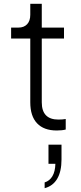

<svg xmlns="http://www.w3.org/2000/svg" viewBox="-20 -675 424 1002"><path d="M138 -141V-474H38V-531H76Q105 -531 121.5 -548.5Q138 -566 138 -598V-655H198V-531H314V-474H198V-141Q198 -51 285 -51Q308 -51 323 -54V1Q304 6 276 6Q209 6 173.5 -31.5Q138 -69 138 -141ZM269 180H233V80H301V157Q301 220 278.5 258Q256 296 213 307V277Q239 269 253.5 244.5Q268 220 269 180Z"/></svg>

Font: Evergrow Sans
Style: Light
Weight: 300
Foundry: 10Web
Version: Version 1.000